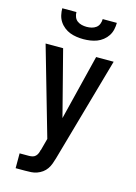

<svg xmlns="http://www.w3.org/2000/svg" viewBox="-140 -813 779 1101"><g transform="rotate(15 250.0 -262.5)"><path d="M67 215V127H123Q133 127 143.5 124.5Q154 122 161.5 114.5Q169 107 173 97Q177 87 179 77H180L199 6L48 -520H152L252 -132L348 -520H452L276 101Q271 118 265 134.5Q259 151 249 165.5Q239 180 224.5 190.5Q210 201 193 207Q176 213 158.5 214Q141 215 123 215ZM250 -600Q230 -600 209.5 -603Q189 -606 170.5 -613Q152 -620 135.5 -633Q119 -646 108 -663Q97 -680 92.5 -700Q88 -720 88 -740H172Q172 -725 177.5 -711Q183 -697 194.5 -688.5Q206 -680 220.5 -676.5Q235 -673 250 -673Q265 -673 279.5 -676.5Q294 -680 305.5 -688.5Q317 -697 322.5 -711Q328 -725 328 -740H412Q412 -720 407.5 -700Q403 -680 392 -663Q381 -646 364.5 -633Q348 -620 329.5 -613Q311 -606 290.5 -603Q270 -600 250 -600Z"/></g></svg>

Font: Iosevka SS18 Semibold
Style: Regular
Weight: 600
Monospace: yes
Designer: Belleve Invis
Foundry: Belleve Invis
Version: Version 25.1.1; ttfautohint (v1.8.4)